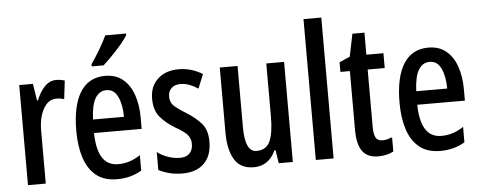

<svg xmlns="http://www.w3.org/2000/svg" viewBox="-51 -894 2581 1032"><g transform="rotate(-5 1239.5 -378.0)"><path d="M262 -550Q285 -550 308 -543L296 -443Q279 -450 254 -450Q210 -450 183.5 -402Q157 -354 158 -280V0H62V-540H136L150 -449H155Q172 -493 199 -521.5Q226 -550 262 -550Z M526 -549Q583 -549 621 -518Q659 -487 678 -432.5Q697 -378 697 -309V-248H440Q443 -70 555 -70Q586 -70 615 -79Q644 -88 675 -108V-25Q617 10 543 10Q472 10 429 -25.5Q386 -61 366 -123.5Q346 -186 346 -267Q346 -404 391.5 -476.5Q437 -549 526 -549ZM526 -472Q488 -472 466 -435.5Q444 -399 441 -321H608Q608 -385 588 -428.5Q568 -472 526 -472ZM658 -757Q646 -737 622 -708.5Q598 -680 571 -652.5Q544 -625 523 -606H459V-618Q514 -698 546 -766H658Z M1054 -149Q1054 -72 1012 -31Q970 10 895 10Q857 10 824.5 1.5Q792 -7 767 -20V-117Q790 -99 823 -87Q856 -75 890 -75Q922 -75 940.5 -93Q959 -111 959 -145Q959 -173 941.5 -193.5Q924 -214 877 -240Q827 -270 797 -306.5Q767 -343 767 -405Q767 -471 809.5 -510.5Q852 -550 922 -550Q958 -550 990 -540.5Q1022 -531 1051 -513L1020 -437Q998 -452 974 -461Q950 -470 925 -470Q894 -470 876.5 -453Q859 -436 859 -408Q859 -379 876.5 -360.5Q894 -342 942 -313Q992 -282 1023 -246.5Q1054 -211 1054 -149Z M1491 -540V0H1415L1404 -71H1398Q1361 10 1280 10Q1208 10 1176 -43.5Q1144 -97 1144 -188V-540H1240V-210Q1240 -76 1302 -76Q1355 -76 1375 -120.5Q1395 -165 1395 -256V-540Z M1711 0H1615V-760H1711Z M1982 -74Q1995 -74 2008 -77.5Q2021 -81 2034 -86V-9Q2017 0 1996.5 5Q1976 10 1951 10Q1893 10 1866 -27.5Q1839 -65 1839 -142V-460H1788V-512L1845 -537L1870 -659H1935V-540H2027V-460H1935V-150Q1935 -112 1945 -93Q1955 -74 1982 -74Z M2270 -549Q2327 -549 2365 -518Q2403 -487 2422 -432.5Q2441 -378 2441 -309V-248H2184Q2187 -70 2299 -70Q2330 -70 2359 -79Q2388 -88 2419 -108V-25Q2361 10 2287 10Q2216 10 2173 -25.5Q2130 -61 2110 -123.5Q2090 -186 2090 -267Q2090 -404 2135.5 -476.5Q2181 -549 2270 -549ZM2270 -472Q2232 -472 2210 -435.5Q2188 -399 2185 -321H2352Q2352 -385 2332 -428.5Q2312 -472 2270 -472Z"/></g></svg>

Font: Noto Sans Georgian ExtraCondensed Medium
Style: Regular
Weight: 500
Width: 2
Designer: Monotype Design Team, Akaki Razmadze
Foundry: Google LLC
Version: Version 2.005; ttfautohint (v1.8.4.7-5d5b)